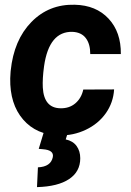

<svg xmlns="http://www.w3.org/2000/svg" viewBox="-20 -558 551 806"><path d="M232.9 -103.5Q271 -102.5 296.4 -124.3Q321.8 -146 329.6 -182.1L459 -182.6Q455.6 -127 424.1 -82.5Q392.6 -38.1 340.1 -13.2Q287.6 11.7 229.5 10.3Q133.3 8.8 77.1 -56.2Q21 -121.1 22.9 -229L24.4 -255.9L24.9 -261.2Q38.1 -390.1 111.8 -465.6Q185.5 -541 293.9 -538.1Q383.3 -536.1 435.8 -479.7Q488.3 -423.3 487.3 -331.1H358.9Q358.9 -373.5 340.3 -397.9Q321.8 -422.4 284.7 -424.3Q186 -427.2 165 -280.3Q157.7 -227.1 159.7 -190.4Q164.6 -105 232.9 -103.5ZM265.6 -3.9 255.9 27.3Q286.1 33.7 301.5 54.9Q316.9 76.2 316.9 106.4Q316.9 162.6 270 193.8Q223.1 225.1 135.3 227.5L139.2 144.5Q193.4 142.1 201.7 101.6Q207.5 71.8 159.7 68.4L142.6 66.9L163.6 -2.4Z"/></svg>

Font: RobotoDraft
Style: Bold Italic
Weight: 700
Italic angle: -12°
Version: Version 2.001150; 2014